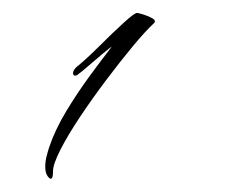

<svg xmlns="http://www.w3.org/2000/svg" viewBox="-20 -662 368 297"><path d="M54 -389Q50 -394 50 -404Q50 -412 52 -420Q54 -428 56 -434Q65 -461 82.5 -490Q100 -519 119.5 -545.5Q139 -572 153 -590Q151 -589 139 -579Q127 -569 115.5 -559Q104 -549 102 -548Q99 -545 96 -545Q93 -545 93 -549Q93 -553 98 -558Q114 -571 134 -591Q154 -611 171 -626.5Q188 -642 192 -642Q194 -642 202 -639.5Q210 -637 216 -633.5Q222 -630 218 -626Q205 -614 185.5 -590.5Q166 -567 144.5 -538.5Q123 -510 104 -481.5Q85 -453 73.5 -430.5Q62 -408 62 -397Q62 -379 54 -389Z"/></svg>

Font: Caramel
Style: Regular
Weight: 400
Designer: Robert E. Leuschke
Foundry: Robert E. Leuschke
Version: Version 1.010